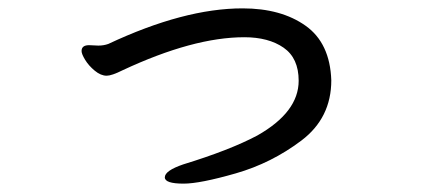

<svg xmlns="http://www.w3.org/2000/svg" viewBox="-20 -421 1040 459"><path d="M419 18Q374 18 374 3Q374 -13 418 -28Q529 -62 595 -97Q694 -153 694 -228Q694 -282 658 -307Q622 -332 564 -332Q442 -332 273 -253Q247 -240 235 -240Q221 -240 206.5 -252Q192 -264 183.5 -278Q175 -292 175 -299Q175 -313 193 -313L215 -312Q228 -312 239 -316Q420 -401 560 -401Q652 -401 710.5 -359.5Q769 -318 772 -229Q772 -139 700.5 -85Q629 -31 543.5 -6.5Q458 18 419 18Z"/></svg>

Font: LXGW WenKai Mono Medium
Style: Regular
Weight: 500
Monospace: yes
Designer: LXGW / Fontworks Inc.
Foundry: LXGW / Fontworks Inc.
Version: Version 1.520; June 14, 2025